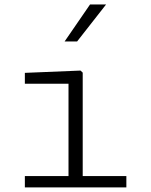

<svg xmlns="http://www.w3.org/2000/svg" viewBox="-20 -818 660 838"><path d="M88.5 0H531.5V-49.5H341V-501L331.5 -510L88.5 -500V-452.5H279V-49.5H88.5ZM262 -637 373 -798.5H443L316.5 -637Z"/></svg>

Font: Monaspace Neon ExtraLight
Style: Regular
Weight: 200
Designer: Riley Cran & the Lettermatic Team
Foundry: Lettermatic
Version: Version 1.200 (Monaspace Neon)